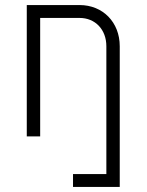

<svg xmlns="http://www.w3.org/2000/svg" viewBox="-20 -540 580 760"><path d="M269 200H454V-357C454 -452 387 -520 295 -520H86V0H139V-469H295C357 -469 401 -423 401 -357V149H269Z"/></svg>

Font: Grotesk 01 Extrafine
Style: Bold
Weight: 400
Designer: Frank Adebiaye, contributions by Jérémy Landes, Ariel Martín Pérez
Foundry: Velvetyne Type Foundry
Version: Version 3.000;Glyphs 3.1.2 (3150)